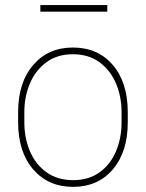

<svg xmlns="http://www.w3.org/2000/svg" viewBox="-20 -725 575 755"><path d="M401.9 -679.2H138.7V-705.1H401.9ZM51.3 -284.2Q51.3 -400.4 110.4 -469.2Q169.4 -538.1 266.6 -538.1Q365.2 -538.1 423.8 -469.2Q482.4 -400.4 482.4 -284.2V-244.1Q482.4 -127.9 423.8 -59.1Q365.2 9.8 267.6 9.8Q169.4 9.8 110.4 -59.1Q51.3 -127.9 51.3 -244.1ZM75.7 -244.1Q75.7 -181.6 97.9 -129.9Q120.1 -78.1 163.1 -47.4Q206.1 -16.6 267.6 -16.6Q329.1 -16.6 371.6 -47.4Q414.1 -78.1 436 -129.9Q458 -181.6 458 -244.1V-284.2Q458 -345.7 435.8 -397.5Q413.6 -449.2 370.8 -480.5Q328.1 -511.7 266.6 -511.7Q205.6 -511.7 162.8 -480.5Q120.1 -449.2 97.9 -397.5Q75.7 -345.7 75.7 -284.2Z"/></svg>

Font: Robert Sans Thin
Style: Regular
Weight: 100
Designer: Christian Robertson (extended by Adam Twardoch)
Foundry: Google
Version: Version 12.135;April 2, 2019;FontCreator 11.5.0.2425 64-bit;